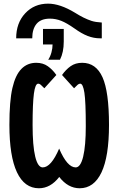

<svg xmlns="http://www.w3.org/2000/svg" viewBox="-20 -1008 640 1038"><path d="M530.3 -800.8H521.5Q486.8 -800.8 454.1 -813.5Q421.4 -826.2 382.8 -854Q341.3 -883.3 311.3 -895.3Q281.2 -907.2 250 -907.2Q201.2 -907.2 177.7 -879.2Q154.3 -851.1 154.3 -800.8H67.4Q67.4 -883.8 116.2 -936Q165 -988.3 240.2 -988.3Q304.2 -988.3 384.8 -939.5Q409.7 -923.8 431.9 -912.8Q454.1 -901.9 475.1 -895Q496.1 -888.2 530.3 -886.2ZM240.7 -685.1Q252 -702.1 258.1 -724.6Q264.2 -747.1 264.2 -767.6H212.4V-851.6H324.7V-783.2Q324.7 -725.1 304.2 -685.1ZM219.7 -530.8Q207 -543.9 200.2 -549.8Q193.4 -555.7 186.5 -555.7Q170.4 -555.7 163.3 -502Q156.2 -448.2 156.2 -332.5Q156.2 -219.7 170.4 -161.4Q184.6 -103 210.9 -103Q256.3 -103 299.8 -204.6Q343.3 -103 389.2 -103Q415.5 -103 429.7 -161.4Q443.8 -219.7 443.8 -326.2Q443.8 -457.5 436.3 -506.6Q428.7 -555.7 413.6 -555.7Q406.7 -555.7 399.9 -549.8Q393.1 -543.9 380.4 -530.8L315.4 -602.5Q335.9 -631.8 361.8 -650.1Q387.7 -668.5 424.3 -668.5Q499 -668.5 534.2 -590.3Q569.3 -512.2 569.3 -332.5Q569.3 -161.6 528.6 -75.9Q487.8 9.8 410.6 9.8Q347.7 9.8 300.3 -51.3Q252.9 9.8 190.4 9.8Q112.3 9.8 71.5 -76.9Q30.8 -163.6 30.8 -332.5Q30.8 -460.9 46.9 -531.5Q63 -602.1 95.5 -635.3Q127.9 -668.5 175.8 -668.5Q212.4 -668.5 238.3 -650.1Q264.2 -631.8 284.7 -602.5Z"/></svg>

Font: Liberation Mono
Style: Bold
Weight: 700
Monospace: yes
Designer: Steve Matteson
Foundry: Ascender Corporation
Version: Version 2.1.5